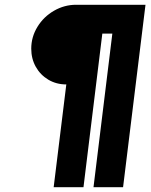

<svg xmlns="http://www.w3.org/2000/svg" viewBox="-20 -785 632 805"><path d="M111 -581Q111 -630 137 -672.5Q163 -715 206.5 -740Q250 -765 299 -765H590L496 0H372L451 -644H409L330 0H205L258 -431Q216 -431 182.5 -451Q149 -471 130 -505Q111 -539 111 -581Z"/></svg>

Font: Josefin Sans
Style: Bold Italic
Weight: 700
Italic angle: -7°
Designer: Santiago Orozco
Foundry: Typemade
Version: Version 2.000